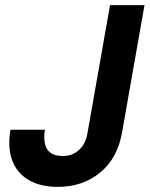

<svg xmlns="http://www.w3.org/2000/svg" viewBox="-20 -720 586 752"><path d="M206 12Q140 12 94 -14Q48 -40 28.5 -90Q9 -140 21 -212H156Q151 -180 156 -157Q161 -134 178 -121.5Q195 -109 225 -109Q253 -109 273 -120.5Q293 -132 306 -152.5Q319 -173 323 -201L411 -700H546L458 -201Q440 -99 371.5 -43.5Q303 12 206 12Z"/></svg>

Font: DM Sans 16pt
Style: Bold Italic
Weight: 700
Italic angle: -10°
Version: Version 4.004;gftools[0.9.30]